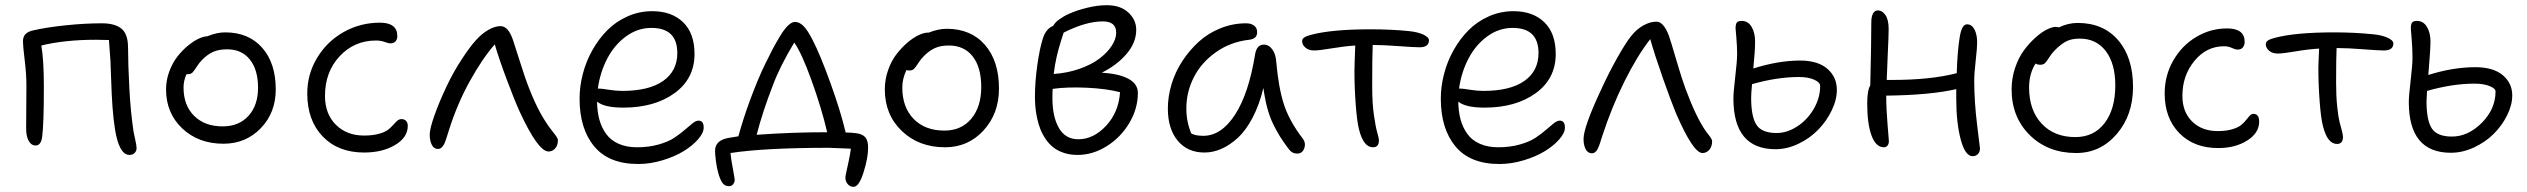

<svg xmlns="http://www.w3.org/2000/svg" viewBox="-20 -578 9675 735"><path d="M476.1 15.1Q435.5 15.1 419.9 -85Q414.1 -121.6 410.6 -169.4Q407.2 -217.3 405.3 -278.3Q403.3 -339.4 402.8 -346.2Q400.4 -383.8 397 -424.8L347.2 -425.8Q228 -425.8 138.2 -403.8Q147.9 -349.6 147.9 -245.1Q147.9 -98.6 141.1 -51.8Q136.2 -21 116.2 -21Q99.6 -21 89.8 -38.8Q80.1 -56.6 80.1 -85.9Q80.1 -106.4 80.6 -166Q81.1 -225.6 81.1 -252Q81.1 -294.4 74.5 -348.4Q67.9 -402.3 67.9 -418.9Q67.9 -437.5 77.6 -447.5Q87.4 -457.5 107.9 -461.9Q159.2 -473.6 232.2 -481.2Q305.2 -488.8 370.1 -488.8Q420.4 -488.8 445.3 -468Q470.2 -447.3 470.2 -395Q470.2 -335 475.1 -241.7Q480 -148.4 491.2 -74.2Q492.2 -67.9 497.6 -43.9Q502.9 -20 502.9 -11.2Q502.9 -0.5 495.6 7.3Q488.3 15.1 476.1 15.1Z M835.4 -27.8Q739.7 -27.8 677.7 -86.4Q615.7 -145 615.7 -235.8Q615.7 -271.5 628.2 -304.7Q640.6 -337.9 659.2 -361.6Q677.7 -385.3 699.7 -403.3Q721.7 -421.4 741 -430.2Q760.3 -439 773.4 -439Q809.6 -454.1 841.8 -454.1Q931.6 -454.1 983.6 -395.3Q1035.6 -336.4 1035.6 -235.8Q1035.6 -146.5 978.3 -87.2Q920.9 -27.8 835.4 -27.8ZM682.6 -243.2Q682.6 -174.8 723.1 -134.5Q763.7 -94.2 832.5 -94.2Q894.5 -94.2 931.2 -134.5Q967.8 -174.8 967.8 -242.2Q967.8 -311 936.5 -350.1Q905.3 -389.2 849.6 -389.2Q817.9 -389.2 796.4 -379.6Q774.9 -370.1 754.9 -350.1Q742.7 -337.9 732.9 -322.3Q723.1 -306.6 716.8 -300.3Q710.4 -293.9 698.7 -293.9H693.8Q682.6 -269 682.6 -243.2Z M1374 5.9Q1274.4 5.9 1215.3 -55.7Q1156.2 -117.2 1156.2 -220.2Q1156.2 -294.4 1194.3 -357.2Q1232.4 -419.9 1296.1 -455.6Q1359.9 -491.2 1434.1 -491.2Q1501 -491.2 1501 -439.9Q1501 -427.2 1494.1 -419.7Q1487.3 -412.1 1475.1 -412.1Q1466.3 -412.1 1452.1 -417.5Q1438 -422.9 1419.4 -422.9Q1336.4 -422.9 1280.3 -362.8Q1224.1 -302.7 1224.1 -210.9Q1224.1 -141.6 1265.9 -100.3Q1307.6 -59.1 1373 -59.1Q1406.7 -59.1 1430.4 -65.7Q1454.1 -72.3 1465.8 -81.5Q1477.5 -90.8 1485.4 -99.9Q1493.2 -108.9 1500.5 -115.5Q1507.8 -122.1 1517.1 -122.1Q1528.3 -122.1 1534.7 -115Q1541 -107.9 1541 -96.2Q1541 -51.8 1492.4 -22.9Q1443.8 5.9 1374 5.9Z M1656.7 -7.8Q1641.1 -7.8 1633.1 -23.4Q1625 -39.1 1625 -63Q1625 -85.4 1643.8 -138.2Q1662.6 -190.9 1690.9 -250Q1715.3 -301.8 1747.3 -350.6Q1779.3 -399.4 1800.8 -422.9Q1823.7 -448.7 1849.1 -463.4Q1874.5 -478 1896 -478Q1925.8 -478 1943.8 -424.8Q1947.3 -415.5 1969.7 -344Q1992.2 -272.5 2006.8 -236.8Q2045.4 -137.7 2092.8 -78.1Q2096.2 -73.7 2101.8 -66.4Q2107.4 -59.1 2109.6 -55.9Q2111.8 -52.7 2113.8 -48.6Q2115.7 -44.4 2115.7 -41Q2115.7 -21.5 2105.2 -9.8Q2094.7 2 2080.1 2Q2040 2 1969.7 -149.9Q1949.7 -193.8 1920.2 -272.7Q1890.6 -351.6 1874 -408.2Q1825.2 -352.1 1777.6 -265.6Q1730 -179.2 1698.7 -80.1Q1696.8 -74.7 1693.8 -64.7Q1690.9 -54.7 1689 -49.3Q1687 -43.9 1684.3 -36.1Q1681.6 -28.3 1679 -24.2Q1676.3 -20 1672.9 -15.9Q1669.4 -11.7 1665.5 -9.8Q1661.6 -7.8 1656.7 -7.8Z M2422.9 49.8Q2310.5 49.8 2254.6 -17.8Q2198.7 -85.4 2198.7 -200.2Q2198.7 -247.6 2211.2 -295.4Q2223.6 -343.3 2247.8 -386.2Q2272 -429.2 2304.9 -462.4Q2337.9 -495.6 2382.6 -515.4Q2427.2 -535.2 2476.6 -535.2Q2551.3 -535.2 2595 -492.9Q2638.7 -450.7 2638.7 -371.1Q2638.7 -276.9 2562.3 -221.4Q2485.8 -166 2365.7 -166Q2293.5 -166 2265.6 -189Q2266.1 -150.9 2274.4 -120.4Q2282.7 -89.8 2300.3 -65.4Q2317.9 -41 2348.1 -27.6Q2378.4 -14.2 2418.9 -14.2Q2463.4 -14.2 2500.7 -24.7Q2538.1 -35.2 2560.8 -50.3Q2583.5 -65.4 2600.6 -80.3Q2617.7 -95.2 2630.9 -105.7Q2644 -116.2 2653.8 -116.2Q2673.8 -116.2 2673.8 -89.8Q2673.8 -69.3 2652.3 -44.7Q2630.9 -20 2596.9 0.7Q2563 21.5 2516.1 35.6Q2469.2 49.8 2422.9 49.8ZM2275.9 -238.8Q2283.2 -238.8 2310.5 -234.4Q2337.9 -230 2361.8 -230Q2464.4 -230 2518.6 -268.1Q2572.8 -306.2 2572.8 -375Q2572.8 -471.2 2473.6 -471.2Q2421.4 -471.2 2377 -439Q2332.5 -406.7 2304.9 -354.2Q2277.3 -301.8 2268.6 -238.8Z M3247.6 137.2Q3233.9 137.2 3225.1 126.7Q3216.3 116.2 3216.3 102.1Q3216.3 96.2 3220 79.8Q3223.6 63.5 3229 38.3Q3234.4 13.2 3237.3 -8.8Q3164.1 -12.2 3154.3 -12.2Q2906.7 -12.2 2776.4 7.8Q2778.3 29.8 2785.4 67.4Q2792.5 105 2792.5 109.9Q2792.5 119.6 2786.6 127.2Q2780.8 134.8 2770.5 134.8Q2753.4 134.8 2744.1 120.1Q2734.9 105.5 2728.5 80.1Q2724.1 64.9 2720.7 39.1Q2717.3 13.2 2717.3 -1Q2717.3 -42.5 2773.4 -50.8Q2779.8 -52.2 2806.6 -56.2Q2824.7 -123 2853.5 -200.7Q2882.3 -278.3 2909.7 -334Q2926.8 -369.1 2937.5 -389.4Q2948.2 -409.7 2965.1 -438Q2981.9 -466.3 2996.6 -480.2Q3011.2 -494.1 3023.4 -494.1Q3040.5 -494.1 3056.4 -477.8Q3072.3 -461.4 3090.3 -425.8Q3119.1 -370.6 3158.4 -262Q3197.8 -153.3 3217.3 -70.8Q3236.8 -70.8 3258.3 -67.9Q3282.2 -64.9 3292.7 -52.2Q3303.2 -39.6 3303.2 -13.2Q3303.2 27.3 3285.6 82.3Q3268.1 137.2 3247.6 137.2ZM2938.5 -251Q2899.9 -151.9 2876.5 -62Q3009.8 -71.8 3146.5 -71.8Q3125.5 -162.6 3086.9 -269.5Q3048.3 -376.5 3020.5 -415Q2965.3 -323.7 2938.5 -251Z M3598.1 -14.2Q3497.1 -14.2 3432.1 -76.7Q3367.2 -139.2 3367.2 -235.8Q3367.2 -274.4 3379.9 -310.1Q3392.6 -345.7 3412.1 -370.8Q3431.6 -396 3454.3 -415.3Q3477.1 -434.6 3497.3 -443.8Q3517.6 -453.1 3531.2 -453.1H3535.2Q3571.8 -467.8 3604 -467.8Q3696.8 -467.8 3750.5 -406.2Q3804.2 -344.7 3804.2 -238.8Q3804.2 -143.1 3745.1 -78.6Q3686 -14.2 3598.1 -14.2ZM3434.1 -243.2Q3434.1 -167.5 3477.5 -122.8Q3521 -78.1 3595.2 -78.1Q3660.2 -78.1 3698.2 -123.5Q3736.3 -168.9 3736.3 -245.1Q3736.3 -320.3 3703.6 -362.1Q3670.9 -403.8 3612.3 -403.8Q3580.6 -403.8 3559.1 -394Q3537.6 -384.3 3517.1 -363.8Q3504.9 -351.6 3495.1 -336.2Q3485.4 -320.8 3479 -314.5Q3472.7 -308.1 3460.9 -308.1Q3453.1 -308.1 3450.2 -310.1Q3434.1 -276.9 3434.1 -243.2Z M4105 15.1Q4076.7 15.1 4053 7.3Q4029.3 -0.5 4012.7 -13.4Q3996.1 -26.4 3983.4 -44.9Q3970.7 -63.5 3962.9 -83Q3955.1 -102.5 3950.2 -125.5Q3945.3 -148.4 3943.6 -168.2Q3941.9 -188 3941.9 -209Q3941.9 -264.6 3950.9 -328.6Q3960 -392.6 3971.7 -429.2Q3983.4 -467.8 4011.7 -479Q4017.6 -491.2 4035.2 -503.9Q4052.7 -516.6 4071.8 -524.9Q4100.6 -538.1 4140.9 -548.1Q4181.2 -558.1 4216.8 -558.1Q4269 -558.1 4299.3 -530.3Q4329.6 -502.4 4329.6 -463.9Q4329.6 -415 4292.7 -371.8Q4255.9 -328.6 4197.8 -299.8Q4262.7 -295.9 4299.3 -276.6Q4335.9 -257.3 4335.9 -222.2Q4335.9 -162.6 4303.5 -107.7Q4271 -52.7 4217.3 -18.8Q4163.6 15.1 4105 15.1ZM4201.7 -496.1Q4136.7 -496.1 4051.8 -453.1Q4050.8 -450.2 4041.5 -420.9Q4032.2 -391.6 4025.1 -361.1Q4018.1 -330.6 4013.7 -294.9Q4066.4 -298.3 4112.3 -314.5Q4158.2 -330.6 4188.2 -353.3Q4218.3 -376 4235.6 -402.3Q4252.9 -428.7 4252.9 -453.1Q4252.9 -496.1 4201.7 -496.1ZM4008.8 -202.1Q4008.8 -130.9 4033.7 -87.9Q4058.6 -44.9 4107.9 -44.9Q4166.5 -44.9 4214.6 -96.9Q4262.7 -148.9 4267.6 -225.1Q4214.4 -238.8 4139.9 -242.2Q4065.4 -245.6 4009.8 -237.8Q4008.8 -225.6 4008.8 -202.1Z M4590.8 5.9Q4525.9 5.9 4488.3 -39.6Q4450.7 -85 4450.7 -162.1Q4450.7 -208.5 4464.8 -255.6Q4479 -302.7 4506.3 -344.5Q4533.7 -386.2 4569.6 -418.7Q4605.5 -451.2 4652.6 -470Q4699.7 -488.8 4750.5 -488.8Q4769 -488.8 4780.8 -480Q4792.5 -471.2 4792.5 -455.1Q4792.5 -428.7 4761.7 -425.8Q4689.9 -417.5 4634.3 -377.9Q4578.6 -338.4 4550 -282Q4521.5 -225.6 4521.5 -163.1Q4521.5 -110.8 4540.5 -66.9Q4556.2 -58.1 4586.4 -58.1Q4655.3 -58.1 4707.8 -138.9Q4760.3 -219.7 4784.7 -370.1Q4791 -407.2 4817.9 -407.2Q4837.4 -407.2 4850.6 -388.9Q4863.8 -370.6 4865.7 -340.8Q4874.5 -240.7 4895.3 -177.5Q4916 -114.3 4966.8 -47.9Q4980 -30.8 4972.9 -10.5Q4965.8 9.8 4946.8 9.8Q4934.1 9.8 4926.3 4.9Q4918.5 0 4910.6 -11.2Q4892.1 -36.1 4880.4 -54.7Q4868.7 -73.2 4854.7 -101.3Q4840.8 -129.4 4831.5 -163.8Q4822.3 -198.2 4816.4 -241.2Q4800.8 -176.3 4774.9 -127.2Q4749 -78.1 4718.3 -50Q4687.5 -22 4655.5 -8.1Q4623.5 5.9 4590.8 5.9Z M5235.8 -14.2Q5199.2 -14.2 5182.1 -84Q5174.8 -112.8 5169.9 -177.2Q5165 -241.7 5165 -304.2Q5165 -326.2 5168 -403.8Q5125 -400.9 5077.4 -392.8Q5029.8 -384.8 5010.3 -384.8Q4990.2 -384.8 4977.5 -395.5Q4964.8 -406.2 4964.8 -420.9Q4964.8 -428.7 4972.4 -434.3Q4980 -439.9 4999 -444.8Q5078.1 -465.8 5226.1 -465.8Q5306.6 -465.8 5373 -459Q5407.2 -455.6 5428.7 -445.6Q5450.2 -435.5 5450.2 -423.8Q5450.2 -397 5414.1 -397Q5393.6 -397 5334.7 -401.4Q5275.9 -405.8 5241.2 -405.8H5234.9Q5232.9 -363.8 5232.9 -248Q5232.9 -183.1 5239.5 -137.5Q5246.1 -91.8 5252.4 -70.1Q5258.8 -48.3 5258.8 -41Q5258.8 -14.2 5235.8 -14.2Z M5719.7 49.8Q5607.4 49.8 5551.5 -17.8Q5495.6 -85.4 5495.6 -200.2Q5495.6 -247.6 5508.1 -295.4Q5520.5 -343.3 5544.7 -386.2Q5568.8 -429.2 5601.8 -462.4Q5634.8 -495.6 5679.4 -515.4Q5724.1 -535.2 5773.4 -535.2Q5848.1 -535.2 5891.8 -492.9Q5935.5 -450.7 5935.5 -371.1Q5935.5 -276.9 5859.1 -221.4Q5782.7 -166 5662.6 -166Q5590.3 -166 5562.5 -189Q5563 -150.9 5571.3 -120.4Q5579.6 -89.8 5597.2 -65.4Q5614.7 -41 5645 -27.6Q5675.3 -14.2 5715.8 -14.2Q5760.3 -14.2 5797.6 -24.7Q5835 -35.2 5857.7 -50.3Q5880.4 -65.4 5897.5 -80.3Q5914.6 -95.2 5927.7 -105.7Q5940.9 -116.2 5950.7 -116.2Q5970.7 -116.2 5970.7 -89.8Q5970.7 -69.3 5949.2 -44.7Q5927.7 -20 5893.8 0.7Q5859.9 21.5 5813 35.6Q5766.1 49.8 5719.7 49.8ZM5572.8 -238.8Q5580.1 -238.8 5607.4 -234.4Q5634.8 -230 5658.7 -230Q5761.2 -230 5815.4 -268.1Q5869.6 -306.2 5869.6 -375Q5869.6 -471.2 5770.5 -471.2Q5718.3 -471.2 5673.8 -439Q5629.4 -406.7 5601.8 -354.2Q5574.2 -301.8 5565.4 -238.8Z M6074.2 8.8Q6058.6 8.8 6050.3 -6.6Q6042 -22 6042 -45.9Q6042 -91.3 6108.4 -232.9Q6137.2 -296.4 6170.4 -355.5Q6203.6 -414.6 6224.1 -439.9Q6245.6 -466.8 6271.5 -481Q6297.4 -495.1 6321.3 -495.1Q6347.7 -495.1 6368.2 -442.9Q6376 -420.9 6397.2 -348.1Q6418.5 -275.4 6432.1 -238.8Q6473.1 -128.4 6511.2 -74.2Q6514.6 -69.8 6520.3 -62.5Q6525.9 -55.2 6528.1 -52Q6530.3 -48.8 6532.2 -44.7Q6534.2 -40.5 6534.2 -37.1Q6534.2 -17.1 6523.4 -4.6Q6512.7 7.8 6497.1 7.8Q6461.9 7.8 6396 -144Q6377 -189.9 6345.2 -280.3Q6313.5 -370.6 6297.4 -428.2Q6247.6 -364.7 6198.5 -266.1Q6149.4 -167.5 6112.3 -53.2Q6111.3 -50.3 6109.1 -43.2Q6106.9 -36.1 6106 -33Q6105 -29.8 6102.8 -23.7Q6100.6 -17.6 6099.1 -14.6Q6097.7 -11.7 6095.5 -7.1Q6093.3 -2.4 6091.1 -0.2Q6088.9 2 6086.2 4.4Q6083.5 6.8 6080.6 7.8Q6077.6 8.8 6074.2 8.8Z M6776.9 -6.8Q6615.7 -6.8 6615.7 -201.2Q6615.7 -224.6 6622.8 -284.7Q6629.9 -344.7 6629.9 -371.1Q6629.9 -400.9 6627 -433.6Q6624 -466.3 6624 -469.2Q6624 -485.4 6628.9 -491.7Q6633.8 -498 6647 -498Q6671.9 -498 6685.3 -475.3Q6698.7 -452.6 6698.7 -418.9Q6698.7 -382.8 6691.9 -315.9Q6788.1 -346.2 6870.6 -346.2Q6939 -346.2 6975.3 -314.7Q7011.7 -283.2 7011.7 -233.9Q7011.7 -195.8 6991.9 -155Q6972.2 -114.3 6940.4 -81.5Q6908.7 -48.8 6865 -27.8Q6821.3 -6.8 6776.9 -6.8ZM6683.6 -204.1Q6683.6 -130.9 6704.1 -99.9Q6724.6 -68.8 6780.8 -68.8Q6820.8 -68.8 6859.6 -93.8Q6898.4 -118.7 6923.1 -160.9Q6947.8 -203.1 6947.8 -249Q6947.8 -262.7 6925 -272.9Q6902.3 -283.2 6866.7 -283.2Q6783.2 -283.2 6687 -255.9Q6683.6 -219.2 6683.6 -204.1Z M7191.9 -14.2Q7161.1 -14.2 7144.5 -59.1Q7127.9 -104 7127.9 -182.1Q7127.9 -231.9 7139.6 -251Q7143.6 -413.1 7143.6 -493.2Q7143.6 -514.2 7150.1 -526.1Q7156.7 -538.1 7168 -538.1Q7186 -538.1 7198 -520Q7210 -502 7210 -466.8Q7210 -440.9 7206.5 -368.4Q7203.1 -295.9 7202.6 -272H7224.6Q7371.1 -272 7470.7 -297.9Q7473.1 -381.8 7481.9 -435.1Q7489.7 -484.9 7509.8 -484.9Q7528.3 -484.9 7538.6 -465.1Q7548.8 -445.3 7548.8 -415Q7548.8 -395 7543.2 -345.9Q7537.6 -296.9 7537.6 -269Q7537.6 -189.9 7548.6 -100.1Q7559.6 -10.3 7559.6 -9.8Q7559.6 3.9 7551.5 12Q7543.5 20 7531.7 20Q7502.9 20 7485.8 -44.2Q7468.8 -108.4 7468.8 -199.2V-236.8Q7369.6 -213.9 7200.7 -211.9Q7200.7 -161.6 7205.8 -101.3Q7210.9 -41 7210.9 -38.1Q7210.9 -27.3 7205.8 -20.8Q7200.7 -14.2 7191.9 -14.2Z M7927.7 7.8Q7819.8 7.8 7750.2 -60.8Q7680.7 -129.4 7680.7 -235.8Q7680.7 -278.8 7694.1 -318.4Q7707.5 -357.9 7728 -385.5Q7748.5 -413.1 7772 -434.1Q7795.4 -455.1 7815.9 -465.1Q7836.4 -475.1 7849.6 -475.1Q7858.9 -475.1 7861.8 -473.1Q7897 -490.2 7933.6 -490.2Q8031.7 -490.2 8088.6 -424.1Q8145.5 -357.9 8145.5 -245.1Q8145.5 -137.2 8083 -64.7Q8020.5 7.8 7927.7 7.8ZM7747.6 -243.2Q7747.6 -156.2 7795.7 -104.7Q7843.8 -53.2 7924.8 -53.2Q7995.6 -53.2 8036.6 -106.7Q8077.6 -160.2 8077.6 -251Q8077.6 -334.5 8041.3 -382.3Q8004.9 -430.2 7941.4 -430.2Q7910.2 -430.2 7889.9 -419.7Q7869.6 -409.2 7846.7 -386.2Q7834.5 -374 7824.7 -358.4Q7814.9 -342.8 7808.6 -336.4Q7802.2 -330.1 7790.5 -330.1Q7778.8 -330.1 7772.5 -335Q7747.6 -295.9 7747.6 -243.2Z M8471.7 -11.2Q8378.4 -11.2 8322.5 -68.6Q8266.6 -126 8266.6 -220.2Q8266.6 -288.6 8299.3 -345.9Q8332 -403.3 8387 -436.3Q8441.9 -469.2 8505.4 -469.2Q8572.8 -469.2 8572.8 -418Q8572.8 -404.8 8565.9 -396.5Q8559.1 -388.2 8546.4 -388.2Q8537.1 -388.2 8523.7 -394.5Q8510.3 -400.9 8493.7 -400.9Q8426.8 -400.9 8380.6 -345Q8334.5 -289.1 8334.5 -210.9Q8334.5 -149.4 8371.8 -112.8Q8409.2 -76.2 8469.7 -76.2Q8502 -76.2 8524.9 -83Q8547.9 -89.8 8559.3 -99.4Q8570.8 -108.9 8578.4 -118.7Q8585.9 -128.4 8592.3 -135.3Q8598.6 -142.1 8606.4 -142.1Q8628.4 -142.1 8628.4 -112.8Q8628.4 -68.8 8582.5 -40Q8536.6 -11.2 8471.7 -11.2Z M8926.3 -26.9Q8889.2 -26.9 8872.1 -97.2Q8864.7 -126 8859.9 -190.2Q8855 -254.4 8855 -316.9Q8855 -332 8857.9 -392.1Q8814 -389.2 8766.4 -381.1Q8718.8 -373 8699.2 -373Q8679.2 -373 8666.5 -383.8Q8653.8 -394.5 8653.8 -409.2Q8653.8 -417 8661.4 -422.6Q8668.9 -428.2 8688 -433.1Q8767.1 -454.1 8916 -454.1Q8992.2 -454.1 9064.9 -446.8Q9099.1 -443.4 9120.6 -433.3Q9142.1 -423.3 9142.1 -412.1Q9142.1 -384.8 9106 -384.8Q9085.4 -384.8 9026.1 -389.4Q8966.8 -394 8931.2 -394H8924.8Q8922.9 -357.9 8922.9 -261.2Q8922.9 -210.4 8927 -170.4Q8931.2 -130.4 8936 -111.6Q8940.9 -92.8 8945.1 -77.1Q8949.2 -61.5 8949.2 -54.2Q8949.2 -26.9 8926.3 -26.9Z M9362.3 6.8Q9201.2 6.8 9201.2 -187Q9201.2 -210.4 9208.3 -270.5Q9215.3 -330.6 9215.3 -356.9Q9215.3 -391.1 9212.2 -428.2Q9209 -465.3 9209 -469.2Q9209 -485.4 9213.9 -491.7Q9218.8 -498 9231.9 -498Q9256.8 -498 9270.5 -475.3Q9284.2 -452.6 9284.2 -418.9Q9284.2 -388.7 9275.9 -291Q9370.1 -320.8 9456.1 -320.8Q9524.4 -320.8 9560.8 -290.3Q9597.2 -259.8 9597.2 -212.9Q9597.2 -175.8 9577.4 -136.2Q9557.6 -96.7 9525.9 -65.2Q9494.1 -33.7 9450.4 -13.4Q9406.7 6.8 9362.3 6.8ZM9269 -189.9Q9269 -116.7 9289.6 -85.9Q9310.1 -55.2 9366.2 -55.2Q9428.2 -55.2 9480.7 -107.9Q9533.2 -160.6 9533.2 -228Q9533.2 -239.3 9510.5 -248.5Q9487.8 -257.8 9452.1 -257.8Q9368.7 -257.8 9271 -230Q9269 -199.7 9269 -189.9Z"/></svg>

Font: Shantell Sans Irregular
Style: Regular
Weight: 300
Designer: Stephen Nixon, Anya Danilova, Shantell Martin
Foundry: Arrow Type
Version: Version 1.006;[9816181b4]